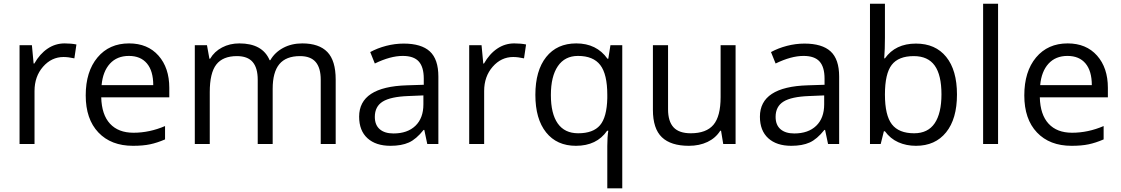

<svg xmlns="http://www.w3.org/2000/svg" viewBox="-20 -780 6073 1040"><path d="M330.1 -544.9Q365.7 -544.9 394 -539.1L382.8 -463.9Q349.6 -471.2 324.2 -471.2Q259.3 -471.2 213.1 -418.5Q167 -365.7 167 -287.1V0H85.9V-535.2H152.8L162.1 -436H166Q195.8 -488.3 237.8 -516.6Q279.8 -544.9 330.1 -544.9Z M700.2 9.8Q581.5 9.8 512.9 -62.5Q444.3 -134.8 444.3 -263.2Q444.3 -392.6 508.1 -468.8Q571.8 -544.9 679.2 -544.9Q779.8 -544.9 838.4 -478.8Q897 -412.6 897 -304.2V-252.9H528.3Q530.8 -158.7 575.9 -109.9Q621.1 -61 703.1 -61Q789.6 -61 874 -97.2V-24.9Q831.1 -6.3 792.7 1.7Q754.4 9.8 700.2 9.8ZM678.2 -477.1Q613.8 -477.1 575.4 -435.1Q537.1 -393.1 530.3 -318.8H810.1Q810.1 -395.5 775.9 -436.3Q741.7 -477.1 678.2 -477.1Z M1717.3 0V-348.1Q1717.3 -412.1 1689.9 -444.1Q1662.6 -476.1 1605 -476.1Q1529.3 -476.1 1493.2 -432.6Q1457 -389.2 1457 -298.8V0H1376V-348.1Q1376 -412.1 1348.6 -444.1Q1321.3 -476.1 1263.2 -476.1Q1187 -476.1 1151.6 -430.4Q1116.2 -384.8 1116.2 -280.8V0H1035.2V-535.2H1101.1L1114.3 -461.9H1118.2Q1141.1 -501 1182.9 -522.9Q1224.6 -544.9 1276.4 -544.9Q1401.9 -544.9 1440.4 -454.1H1444.3Q1468.3 -496.1 1513.7 -520.5Q1559.1 -544.9 1617.2 -544.9Q1708 -544.9 1753.2 -498.3Q1798.3 -451.7 1798.3 -349.1V0Z M2294.4 0 2278.3 -76.2H2274.4Q2234.4 -25.9 2194.6 -8.1Q2154.8 9.8 2095.2 9.8Q2015.6 9.8 1970.5 -31.2Q1925.3 -72.3 1925.3 -147.9Q1925.3 -310.1 2184.6 -317.9L2275.4 -320.8V-354Q2275.4 -417 2248.3 -447Q2221.2 -477.1 2161.6 -477.1Q2094.7 -477.1 2010.3 -436L1985.4 -498Q2024.9 -519.5 2072 -531.7Q2119.1 -543.9 2166.5 -543.9Q2262.2 -543.9 2308.3 -501.5Q2354.5 -459 2354.5 -365.2V0ZM2111.3 -57.1Q2187 -57.1 2230.2 -98.6Q2273.4 -140.1 2273.4 -214.8V-263.2L2192.4 -259.8Q2095.7 -256.3 2053 -229.7Q2010.3 -203.1 2010.3 -147Q2010.3 -103 2036.9 -80.1Q2063.5 -57.1 2111.3 -57.1Z M2765.6 -544.9Q2801.3 -544.9 2829.6 -539.1L2818.4 -463.9Q2785.2 -471.2 2759.8 -471.2Q2694.8 -471.2 2648.7 -418.5Q2602.5 -365.7 2602.5 -287.1V0H2521.5V-535.2H2588.4L2597.7 -436H2601.6Q2631.3 -488.3 2673.3 -516.6Q2715.3 -544.9 2765.6 -544.9Z M3111.8 -58.1Q3192.9 -58.1 3230 -101.6Q3267.1 -145 3269.5 -248V-266.1Q3269.5 -378.4 3231.4 -427.7Q3193.4 -477.1 3110.8 -477.1Q3039.6 -477.1 3001.7 -421.6Q2963.9 -366.2 2963.9 -265.1Q2963.9 -164.1 3001.2 -111.1Q3038.6 -58.1 3111.8 -58.1ZM3099.6 9.8Q2996.1 9.8 2938 -63Q2879.9 -135.7 2879.9 -266.1Q2879.9 -397.5 2938.5 -471.2Q2997.1 -544.9 3101.6 -544.9Q3211.4 -544.9 3270.5 -461.9H3274.9L3286.6 -535.2H3350.6V240.2H3269.5V11.2Q3269.5 -37.6 3274.9 -71.8H3268.6Q3212.4 9.8 3099.6 9.8Z M3598.6 -535.2V-188Q3598.6 -122.6 3628.4 -90.3Q3658.2 -58.1 3721.7 -58.1Q3805.7 -58.1 3844.5 -104Q3883.3 -149.9 3883.3 -253.9V-535.2H3964.4V0H3897.5L3885.7 -71.8H3881.3Q3856.4 -32.2 3812.3 -11.2Q3768.1 9.8 3711.4 9.8Q3613.8 9.8 3565.2 -36.6Q3516.6 -83 3516.6 -185.1V-535.2Z M4465.3 0 4449.2 -76.2H4445.3Q4405.3 -25.9 4365.5 -8.1Q4325.7 9.8 4266.1 9.8Q4186.5 9.8 4141.4 -31.2Q4096.2 -72.3 4096.2 -147.9Q4096.2 -310.1 4355.5 -317.9L4446.3 -320.8V-354Q4446.3 -417 4419.2 -447Q4392.1 -477.1 4332.5 -477.1Q4265.6 -477.1 4181.2 -436L4156.2 -498Q4195.8 -519.5 4242.9 -531.7Q4290 -543.9 4337.4 -543.9Q4433.1 -543.9 4479.2 -501.5Q4525.4 -459 4525.4 -365.2V0ZM4282.2 -57.1Q4357.9 -57.1 4401.1 -98.6Q4444.3 -140.1 4444.3 -214.8V-263.2L4363.3 -259.8Q4266.6 -256.3 4223.9 -229.7Q4181.2 -203.1 4181.2 -147Q4181.2 -103 4207.8 -80.1Q4234.4 -57.1 4282.2 -57.1Z M4941.4 -543.9Q5046.9 -543.9 5105.2 -471.9Q5163.6 -399.9 5163.6 -268.1Q5163.6 -136.2 5104.7 -63.2Q5045.9 9.8 4941.4 9.8Q4889.2 9.8 4845.9 -9.5Q4802.7 -28.8 4773.4 -68.8H4767.6L4750.5 0H4692.4V-759.8H4773.4V-575.2Q4773.4 -513.2 4769.5 -463.9H4773.4Q4830.1 -543.9 4941.4 -543.9ZM4929.7 -476.1Q4846.7 -476.1 4810.1 -428.5Q4773.4 -380.9 4773.4 -268.1Q4773.4 -155.3 4811 -106.7Q4848.6 -58.1 4931.6 -58.1Q5006.3 -58.1 5043 -112.5Q5079.6 -167 5079.6 -269Q5079.6 -373.5 5043 -424.8Q5006.3 -476.1 4929.7 -476.1Z M5386.2 0H5305.2V-759.8H5386.2Z M5784.2 9.8Q5665.5 9.8 5596.9 -62.5Q5528.3 -134.8 5528.3 -263.2Q5528.3 -392.6 5592 -468.8Q5655.8 -544.9 5763.2 -544.9Q5863.8 -544.9 5922.4 -478.8Q5981 -412.6 5981 -304.2V-252.9H5612.3Q5614.7 -158.7 5659.9 -109.9Q5705.1 -61 5787.1 -61Q5873.5 -61 5958 -97.2V-24.9Q5915 -6.3 5876.7 1.7Q5838.4 9.8 5784.2 9.8ZM5762.2 -477.1Q5697.8 -477.1 5659.4 -435.1Q5621.1 -393.1 5614.3 -318.8H5894Q5894 -395.5 5859.9 -436.3Q5825.7 -477.1 5762.2 -477.1Z"/></svg>

Font: f05545470
Style: Regular
Weight: 400
Foundry: Ascender Corporation
Version: Version 1.10